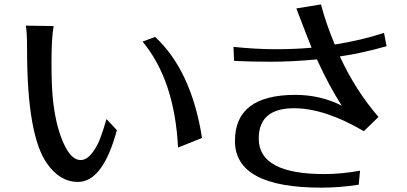

<svg xmlns="http://www.w3.org/2000/svg" viewBox="-20 -823 1874 883"><path d="M98.6 -705.1 226.6 -703.1Q216.8 -645.5 216.8 -539.6Q216.8 -433.6 222.7 -373Q234.4 -252 270 -169.4Q305.7 -86.9 350.6 -86.9Q377.9 -86.9 401.9 -117.2Q425.8 -147.5 439.9 -184.1Q454.1 -220.7 469.7 -275.4L517.6 -224.6Q453.1 13.7 338.9 13.7Q254.9 13.7 195.3 -72.3Q104.5 -202.1 104.5 -594.7Q104.5 -677.7 98.6 -705.1ZM635.7 -631.8 693.4 -653.3Q860.4 -498 909.2 -188.5L798.8 -144.5Q783.2 -454.1 635.7 -631.8Z M1053.7 -607.4Q1157.2 -596.7 1246.6 -596.7Q1335.9 -596.7 1413.1 -603.5Q1402.3 -628.9 1342.8 -784.2L1456.1 -802.7Q1478.5 -716.8 1519.5 -618.2Q1642.6 -637.7 1746.1 -671.9L1757.8 -610.4Q1639.6 -577.1 1543 -563.5Q1614.3 -408.2 1720.7 -285.2L1653.3 -219.7Q1473.6 -325.2 1332 -325.2Q1169.9 -325.2 1169.9 -185.5Q1169.9 -22.5 1470.7 -22.5Q1551.8 -22.5 1635.7 -38.1L1629.9 26.4Q1543 40 1457 40Q1060.5 40 1060.5 -174.8Q1060.5 -386.7 1337.9 -386.7Q1454.1 -386.7 1551.8 -336.9Q1493.2 -427.7 1437.5 -549.8Q1322.3 -539.1 1226.6 -539.1Q1130.9 -539.1 1056.6 -543Z"/></svg>

Font: GenEi LateMin P v2
Style: Medium
Weight: 500
Designer: o_tamon (Modified)
Foundry: o_tamon / Adobe Systems Incorporated / FONT 910 / Philipp H. Poll
Version: Version 2.1;Original Version 1.004